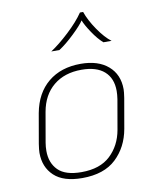

<svg xmlns="http://www.w3.org/2000/svg" viewBox="-81 -762 670 834"><g transform="rotate(-10 254.0 -345.0)"><path d="M50 -130Q50 -143 54 -169L77 -301Q93 -387 149.5 -433.5Q206 -480 293 -480Q370 -480 414 -442Q458 -404 458 -339Q458 -327 454 -301L431 -169Q417 -90 364 -40Q311 10 215 10Q132 10 91 -28.5Q50 -67 50 -130ZM401 -169 424 -301Q427 -321 427 -337Q427 -393 392.5 -423.5Q358 -454 292 -454Q217 -454 168.5 -414Q120 -374 107 -301L84 -169Q81 -151 81 -133Q81 -80 113 -48Q145 -16 216 -16Q298 -16 343.5 -59Q389 -102 401 -169ZM329 -700H343Q356 -662 385.5 -619Q415 -576 443 -555H407Q384 -575 361 -609.5Q338 -644 330 -665Q318 -646 281 -610.5Q244 -575 213 -555H177Q214 -579 259 -621Q304 -663 329 -700Z"/></g></svg>

Font: KoHo ExtraLight
Style: Italic
Weight: 275
Italic angle: -10°
Version: Version 1.000; ttfautohint (v1.6)